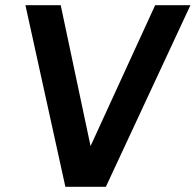

<svg xmlns="http://www.w3.org/2000/svg" viewBox="-20 -720 754 740"><path d="M78 -700H214L329 -157L578 -700H714L388 0H232Z"/></svg>

Font: Haskoy Bold
Style: Italic
Weight: 700
Designer: Ertekin Erdin
Foundry: Ertekin Erdin
Version: Version 2.000; ttfautohint (v1.8.4.7-5d5b)